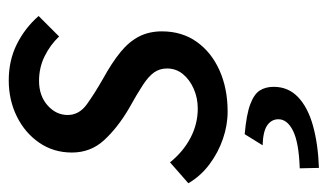

<svg xmlns="http://www.w3.org/2000/svg" viewBox="-182 -362 767 450"><g transform="rotate(-90 202.0 -137.5)"><path d="M165 12Q133 12 101 1Q69 -10 41.5 -30.5Q14 -51 -3 -80L46 -123Q71 -92 103.5 -75Q136 -58 172 -58Q197 -58 218.5 -67.5Q240 -77 253 -93Q266 -109 266 -130Q266 -147 257 -160Q248 -173 227.5 -186.5Q207 -200 171 -220Q127 -246 98 -277.5Q69 -309 69 -353Q69 -396 92 -429.5Q115 -463 153.5 -482Q192 -501 238 -501Q285 -501 323 -482Q361 -463 389 -431L341 -383Q321 -404 294.5 -417Q268 -430 237 -430Q202 -430 179.5 -410Q157 -390 157 -363Q157 -336 182 -318Q207 -300 242 -280Q280 -259 304.5 -239Q329 -219 341 -195.5Q353 -172 353 -142Q353 -95 328.5 -60.5Q304 -26 261.5 -7Q219 12 165 12ZM33 226 32 181Q92 179 119.5 165.5Q147 152 147 131Q147 115 133 105Q119 95 86 94L112 52Q158 56 182 65Q206 74 214.5 87.5Q223 101 223 120Q223 154 199 177Q175 200 132 212Q89 224 33 226Z"/></g></svg>

Font: Source Sans 3 Medium
Style: Italic
Weight: 500
Italic angle: -11°
Designer: Paul D. Hunt
Foundry: Adobe
Version: Version 3.052;hotconv 1.1.0;makeotfexe 2.6.0